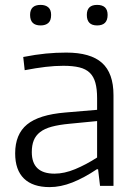

<svg xmlns="http://www.w3.org/2000/svg" viewBox="-20 -760 558 785"><path d="M183 5Q114 5 78 -30Q42 -65 42 -133Q42 -211 90.5 -251Q139 -291 247 -300L377 -311V-359Q377 -396 370 -421.5Q363 -447 347 -462.5Q331 -478 304.5 -484.5Q278 -491 239 -491Q204 -491 166 -486.5Q128 -482 81 -473L75 -527Q126 -537 167.5 -541Q209 -545 251 -545Q350 -545 397 -503Q444 -461 444 -371V0H389L381 -68H376Q324 -33 276 -14Q228 5 183 5ZM203 -50Q243 -50 287.5 -68.5Q332 -87 377 -116V-265L264 -254Q221 -250 191.5 -242Q162 -234 144 -220Q126 -206 118 -186Q110 -166 110 -138Q110 -50 203 -50ZM146 -656Q103 -656 103 -699Q103 -740 146 -740Q166 -740 177.5 -730Q189 -720 189 -699Q189 -676 177.5 -666Q166 -656 146 -656ZM377 -656Q335 -656 335 -699Q335 -740 377 -740Q420 -740 420 -699Q420 -656 377 -656Z"/></svg>

Font: Plata Sans Light
Style: Regular
Weight: 300
Designer: Pablo Impallari, Andres Torresi, & Cristiano Sobral
Foundry: Pablo Impallari, Andres Torresi, & Cristiano Sobral
Version: Version 1.00;December 28, 2019;FontCreator 12.0.0.2547 64-bi